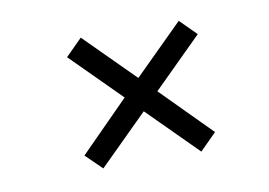

<svg xmlns="http://www.w3.org/2000/svg" viewBox="-45 -356 589 421"><g transform="rotate(-10 250.0 -146.0)"><path d="M264 -109 373 0 410 -37 301 -147 410 -255 374 -291 265 -183 156 -292 119 -255 228 -146 119 -36 155 -1Z"/></g></svg>

Font: Josefin Slab Thin Medium
Style: Regular
Weight: 500
Version: Version 2.000